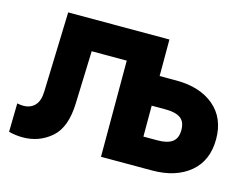

<svg xmlns="http://www.w3.org/2000/svg" viewBox="-97 -859 1328 1026"><g transform="rotate(15 567.0 -346.0)"><path d="M531 -532H337L327 -241Q323 -107 256.5 -49.5Q190 8 99 8Q60 8 22 -2L25 -160Q41 -156 59 -156Q99 -156 123 -181.5Q147 -207 148 -260L162 -700H722V-498H815Q945 -498 1023 -432.5Q1101 -367 1101 -250Q1101 -131 1022.5 -65.5Q944 0 812 0H531ZM909 -249Q909 -295 881.5 -314.5Q854 -334 800 -334H722V-163H800Q854 -163 881.5 -183Q909 -203 909 -249Z"/></g></svg>

Font: Chess Sans ExtraBold
Style: Regular
Weight: 800
Designer: Wolf Bōese
Foundry: Wolf Bōese
Version: Version 7.223